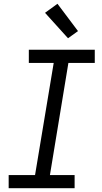

<svg xmlns="http://www.w3.org/2000/svg" viewBox="-20 -999 540 1019"><path d="M26 0V-70H166L265 -665H133V-735H483V-665H343L245 -70H376V0ZM341 -796 219 -931 285 -979 394 -834Z"/></svg>

Font: Iosevka Gothic
Style: Italic
Weight: 400
Italic angle: -9°
Monospace: yes
Designer: Belleve Invis
Foundry: Belleve Invis
Version: Version 15.5.1; ttfautohint (v1.8.4)